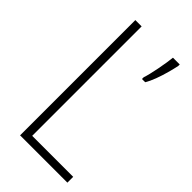

<svg xmlns="http://www.w3.org/2000/svg" viewBox="-223 -778 841 841"><g transform="rotate(45 198.0 -357.0)"><path d="M84 0V-714H123V-36H377V0ZM359 -705Q355 -685 347 -655.5Q339 -626 328.5 -598Q318 -570 307 -552H287V-563Q290 -571 295 -591Q300 -611 304.5 -634.5Q309 -658 312.5 -680Q316 -702 317 -714H359Z"/></g></svg>

Font: Noto Sans Lao Looped Condensed ExtraLight
Style: Regular
Weight: 200
Width: 3
Designer: Mark Frömberg, Ben Mitchell
Foundry: The Fontpad Ltd
Version: Version 1.002; ttfautohint (v1.8.4.7-5d5b)